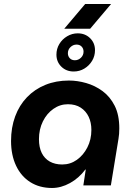

<svg xmlns="http://www.w3.org/2000/svg" viewBox="-20 -923 679 956"><path d="M239 13Q177 13 131 -16Q85 -45 60 -98Q35 -151 35 -221Q35 -288 55.5 -343.5Q76 -399 114.5 -439Q153 -479 206 -500.5Q259 -522 323 -522Q365 -522 409 -509.5Q453 -497 490.5 -469.5Q528 -442 551 -396.5Q574 -351 574 -284Q574 -269 573 -256.5Q572 -244 570 -232L532 0H395L407 -79H405Q373 -36 328.5 -11.5Q284 13 239 13ZM290 -104Q330 -104 362.5 -127Q395 -150 415 -189Q435 -228 435 -276Q435 -313 421.5 -341.5Q408 -370 382 -387Q356 -404 318 -404Q279 -404 246 -381Q213 -358 193.5 -318.5Q174 -279 174 -230Q174 -189 188 -161Q202 -133 228 -118.5Q254 -104 290 -104ZM347 -567Q310 -567 285.5 -591Q261 -615 261 -651Q261 -680 275.5 -704Q290 -728 314.5 -742.5Q339 -757 367 -757Q404 -757 428.5 -733Q453 -709 453 -673Q453 -644 438.5 -620Q424 -596 400 -581.5Q376 -567 347 -567ZM353 -623Q370 -623 383 -635.5Q396 -648 396 -666Q396 -681 386.5 -691Q377 -701 361 -701Q344 -701 331 -688.5Q318 -676 318 -658Q318 -643 327.5 -633Q337 -623 353 -623ZM300 -780 404 -903H533L429 -780Z"/></svg>

Font: MuseoModerno Thin SemiBold
Style: Italic
Weight: 600
Italic angle: -9°
Version: Version 1.003